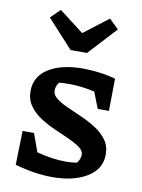

<svg xmlns="http://www.w3.org/2000/svg" viewBox="-84 -797 636 862"><g transform="rotate(10 233.5 -366.0)"><path d="M44 -19 48 -174H100L130 -91Q164 -82 197 -77Q230 -72 262 -72Q287 -72 313 -76Q328 -95 328 -115Q328 -133 308 -147.5Q288 -162 257 -176Q226 -190 190.5 -205.5Q155 -221 123.5 -241.5Q92 -262 72 -290Q52 -318 52 -357Q52 -424 111 -460.5Q170 -497 266 -497Q300 -497 338 -492.5Q376 -488 416 -477L414 -330H363L334 -404Q274 -418 217 -418Q194 -418 172 -416Q158 -399 158 -378Q158 -358 178 -342.5Q198 -327 229.5 -313Q261 -299 296 -283.5Q331 -268 362.5 -248Q394 -228 414 -200.5Q434 -173 434 -134Q434 -68 373 -30.5Q312 7 214 7Q176 7 133 0.5Q90 -6 44 -19ZM197 -569 80 -697 123 -739 235 -653 347 -739 390 -697 272 -569Z"/></g></svg>

Font: Piazzolla SemiBold
Style: Regular
Weight: 600
Designer: Juan Pablo del Peral
Foundry: Huerta Tipografica
Version: Version 1.330